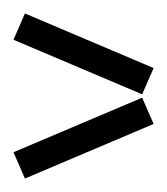

<svg xmlns="http://www.w3.org/2000/svg" viewBox="-20 36 248 285"><path d="M0 95 191 176 208 137 17 56ZM208 220 191 181 0 262 17 301Z"/></svg>

Font: Anthony
Style: Regular
Weight: 400
Designer: Sun Young Oh
Foundry: Velvetyne Type Foundry
Version: Version 1.000;hotconv 1.0.109;makeotfexe 2.5.65596